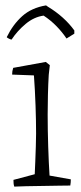

<svg xmlns="http://www.w3.org/2000/svg" viewBox="-20 -689 299 713"><path d="M33 4Q31 -2 30.5 -8Q30 -14 30 -21L109 -42Q110 -61 111 -88.5Q112 -116 113 -144.5Q114 -173 114 -193Q114 -239 112 -296.5Q110 -354 106 -409L25 -412Q25 -425 29 -437L150 -459L165 -447L161 -411Q159 -377 158 -337.5Q157 -298 157 -264Q157 -207 159 -145Q161 -83 164 -37L243 -23Q243 -18 242.5 -11.5Q242 -5 241 0Q228 0 200 0.5Q172 1 139 1.5Q106 2 77 2.5Q48 3 33 4ZM151 -669 158 -664Q188 -646 213 -623.5Q238 -601 256 -576V-564L227 -546Q211 -570 189.5 -592Q168 -614 142 -631Q106 -626 75 -600Q44 -574 23 -542Q20 -542 13 -545.5Q6 -549 5 -551Q28 -598 62.5 -629Q97 -660 151 -669Z"/></svg>

Font: Labrada Light
Style: Regular
Weight: 300
Designer: Mercedes Jáuregui
Foundry: Omnibus-Type Team
Version: Version 1.000; ttfautohint (v1.8.4.7-5d5b)